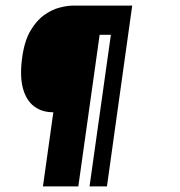

<svg xmlns="http://www.w3.org/2000/svg" viewBox="-20 -605 640 684"><path d="M133 59 170 -205Q129 -205 101 -226.5Q73 -248 61.5 -291Q50 -334 59 -400Q67 -459 88.5 -495.5Q110 -532 137.5 -551.5Q165 -571 192.5 -578Q220 -585 240 -585H451L361 59H299L375 -481H335L259 59Z"/></svg>

Font: Alumni Sans Black
Style: Italic
Weight: 900
Italic angle: -8°
Version: Version 1.016